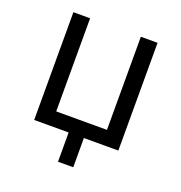

<svg xmlns="http://www.w3.org/2000/svg" viewBox="-121 -620 814 864"><g transform="rotate(20 286.5 -188.0)"><path d="M250 0H85V-516H165V-70H408V-516H488V0H323V140H250Z"/></g></svg>

Font: Aneliza
Style: Regular
Weight: 400
Designer: Mike Abbink, Paul van der Laan, Pieter van Rosmalen
Foundry: Bold Monday
Version: Version 3.001;September 8, 2019;FontCreator 11.5.0.2425 64-b